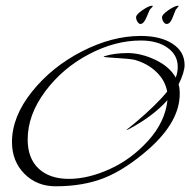

<svg xmlns="http://www.w3.org/2000/svg" viewBox="-20 -578 667 673"><path d="M627 -350Q627 -325 606 -282Q610 -270 610 -249Q610 -152 502 -56Q420 16 346 45.5Q272 75 175 75Q109 75 65.5 31Q22 -13 22 -80Q22 -169 92 -256.5Q162 -344 267.5 -398Q373 -452 473 -452Q543 -452 585 -424.5Q627 -397 627 -350ZM603 -344Q603 -385 567.5 -410.5Q532 -436 473 -436Q383 -436 291 -387.5Q199 -339 138 -257Q77 -175 77 -89Q77 -23 115.5 13Q154 49 221.5 49Q289 49 365 14.5Q441 -20 500 -85.5Q559 -151 567 -227Q516 -170 431 -125Q427 -123 425.5 -123Q424 -123 424 -124Q424 -123 452 -146Q528 -210 566 -257Q559 -296 528.5 -325.5Q498 -355 453 -368Q436 -372 391.5 -374.5Q347 -377 343 -379L346 -381Q381 -392 427.5 -392Q474 -392 524 -368.5Q574 -345 596 -306Q603 -324 603 -344ZM564 -494Q558 -494 553 -501.5Q548 -509 548 -518Q548 -527 570.5 -542.5Q593 -558 605 -558L607 -557V-558V-557Q606 -556 604 -554Q600 -548 596 -544L584 -514Q576 -494 564 -494ZM472 -494Q467 -494 462 -501.5Q457 -509 457 -518Q457 -527 479.5 -542.5Q502 -558 513 -558L516 -557V-558V-557Q515 -556 514 -554Q509 -548 505 -544L492 -514Q483 -494 472 -494Z"/></svg>

Font: Qwigley
Style: Regular
Weight: 400
Designer: Robert E. Leuschke
Foundry: Robert E. Leuschke
Version: Version 1.003